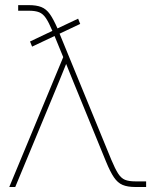

<svg xmlns="http://www.w3.org/2000/svg" viewBox="-20 -748 619 768"><path d="M108.4 -561.5 100.1 -582 189.5 -624.5Q175.3 -658.2 163.6 -675.5Q151.9 -692.9 136.5 -699Q121.1 -705.1 95.7 -705.1H52.7V-727.5H95.7Q126 -727.5 145.5 -719.7Q165 -711.9 179.4 -691.7Q193.8 -671.4 210 -634.3L292.5 -673.3L300.8 -652.3L218.3 -613.3L425.3 -108.9Q440.4 -72.8 452.4 -54Q464.4 -35.2 480 -28.8Q495.6 -22.5 521.5 -22.5H564.5V0H521.5Q490.2 0 470.5 -8.3Q450.7 -16.6 435.8 -38.6Q420.9 -60.5 404.3 -101.1L301.8 -351.6Q287.1 -387.2 272.9 -422.1Q258.8 -457 244.6 -492.2Q230.5 -457 216.1 -421.9Q201.7 -386.7 187 -351.6L41 0H17.1L232.9 -519.5L198.2 -604Z"/></svg>

Font: Inter Display Thin
Style: Regular
Weight: 100
Designer: Rasmus Andersson
Foundry: rsms
Version: Version 4.000;git-a52131595